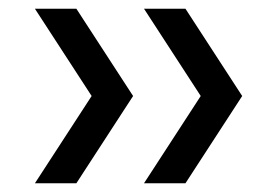

<svg xmlns="http://www.w3.org/2000/svg" viewBox="-20 -520 635 440"><path d="M285 -300 155 -500H60L190 -300L60 -100H155ZM535 -300 405 -500H310L440 -300L310 -100H405Z"/></svg>

Font: Gully
Style: Regular
Weight: 400
Designer: jaikishan Patel
Foundry: MagicType
Version: Version 1.000;Glyphs 3.2 (3242)